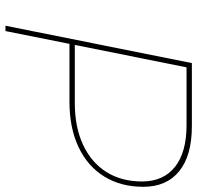

<svg xmlns="http://www.w3.org/2000/svg" viewBox="-30 -710 739 720"><g transform="rotate(90 340.0 -349.5)"><path d="M680 -517Q680 -433 641.5 -370.5Q603 -308 531 -274Q459 -240 361 -240H144L96 0H76L216 -699H453Q563 -699 621.5 -651.5Q680 -604 680 -517ZM660 -512Q660 -592 605.5 -635.5Q551 -679 449 -679H232L148 -260H365Q456 -260 522.5 -291Q589 -322 624.5 -378.5Q660 -435 660 -512Z"/></g></svg>

Font: TypoPRO Montserrat Alternates
Style: Italic
Weight: 250
Italic angle: -11.3°
Designer: Julieta Ulanovsky
Foundry: Julieta Ulanovsky
Version: Version 6.001